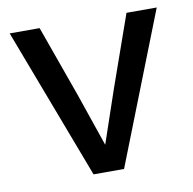

<svg xmlns="http://www.w3.org/2000/svg" viewBox="-63 -563 628 626"><g transform="rotate(-10 251.0 -250.0)"><path d="M197.8 0 8.3 -500H107.4L191.9 -263.7L252 -88.4L311.5 -263.2L395 -500H495.1L298.8 0Z"/></g></svg>

Font: Shanti
Style: Regular
Weight: 400
Designer: vernon adams
Foundry: vernon adams
Version: Version 1.000